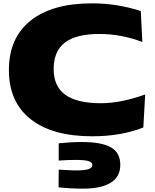

<svg xmlns="http://www.w3.org/2000/svg" viewBox="-20 -792 926 1148"><path d="M831.1 -541Q705.1 -588.9 574.2 -588.9Q435.1 -588.9 367.9 -537.4Q300.8 -485.8 300.8 -378.9Q300.8 -275.9 370.6 -225.3Q440.4 -174.8 583 -174.8Q701.2 -174.8 848.1 -227.1L836.9 -29.8Q703.6 22.9 530.8 22.9Q293 22.9 163.1 -79.6Q33.2 -182.1 33.2 -373Q33.2 -564.9 162.6 -668.5Q292 -772 529.8 -772Q679.7 -772 821.8 -726.1ZM331.1 64.9Q404.8 57.1 467.8 57.1Q586.9 57.1 643.1 88.9Q699.2 120.6 699.2 193.8Q699.2 264.2 642.8 300Q586.4 335.9 477.1 335.9Q405.3 335.9 330.1 328.1L331.1 222.2Q410.6 227.1 434.1 227.1Q486.3 227.1 509.3 219.2Q532.2 211.4 532.2 194.8Q532.2 178.2 508.8 171.1Q485.4 164.1 430.2 164.1Q387.2 164.1 331.1 168Z"/></svg>

Font: Mattone
Style: Bold
Weight: 700
Width: 6
Designer: Nunzio Mazzaferro
Foundry: Collletttivo
Version: Version 2.000;Glyphs 3.2 (3217)